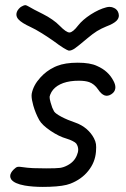

<svg xmlns="http://www.w3.org/2000/svg" viewBox="-20 -734 493 754"><path d="M191.9 -571.8Q171.4 -586.4 145 -603Q118.2 -619.6 101.1 -627.4Q64.9 -644 52.7 -657.7Q44.4 -666.5 44.4 -677.2Q44.4 -682.1 46.4 -687.5Q48.3 -692.9 53.7 -699.2Q59.1 -705.6 64.9 -708.5Q74.7 -713.9 79.1 -713.9Q83.5 -713.9 93.3 -708Q99.1 -704.1 115.2 -695.8Q131.3 -687 147.9 -679.2Q168.5 -668.9 185.1 -657.2Q202.1 -645.5 214.4 -632.8Q240.2 -606.4 252.9 -606.4Q266.1 -606.9 287.1 -634.3Q304.2 -656.2 336.4 -677.2Q368.7 -697.8 397 -705.1Q403.8 -707 410.2 -707Q419.9 -707 428.2 -702.6Q441.9 -696.3 445.8 -680.7Q446.8 -676.8 446.8 -672.9Q446.8 -662.1 438 -652.8Q426.8 -641.1 397 -629.9Q378.9 -622.6 360.8 -611.8Q343.3 -600.6 324.2 -584.5Q287.1 -553.2 273.9 -543.9Q260.3 -534.7 250.5 -535.2Q250.5 -535.2 250 -535.2Q245.1 -536.1 229 -545.9Q211.9 -556.6 191.9 -571.8ZM77.1 -5.4Q36.1 -12.7 23.9 -29.8Q20 -36.1 20 -42.5Q20 -54.7 33.7 -68.4Q43 -77.6 48.8 -78.6Q54.7 -80.1 73.2 -77.1Q84 -75.2 109.9 -73.7Q135.7 -72.8 161.1 -72.8Q201.7 -72.8 215.8 -74.7Q230 -76.7 244.6 -84.5Q272 -98.6 282.2 -125Q287.1 -136.2 287.1 -146.5Q287.1 -159.2 279.3 -170.4Q275.9 -174.8 265.1 -180.2Q254.9 -185.5 241.7 -189.5Q211.9 -197.8 178.7 -220.2Q145.5 -242.7 134.3 -262.2Q119.6 -288.6 110.8 -319.3Q104 -343.3 104 -358.4Q104 -362.3 104.5 -365.7Q110.8 -399.4 138.7 -429.7Q162.1 -455.6 192.9 -470.2Q193.8 -470.7 194.8 -471.2Q199.7 -473.6 204.1 -475.1Q235.8 -487.8 285.2 -487.8Q334 -487.8 360.8 -475.1Q384.3 -464.8 399.9 -450.2Q415.5 -436 425.8 -416Q433.1 -402.3 433.1 -391.1Q433.1 -388.2 432.6 -385.7Q430.7 -372.6 417 -363.8Q403.3 -355 390.6 -359.4Q377.4 -364.3 365.2 -382.8Q350.6 -404.3 330.1 -411.6Q314.5 -417 290 -417Q281.7 -417 272.5 -416.5Q239.3 -414.1 216.3 -402.8Q193.4 -391.6 182.1 -372.6Q175.8 -360.8 174.8 -354Q174.3 -347.2 178.7 -331.5Q181.2 -321.8 185.1 -311.5Q189.5 -301.3 192.4 -296.4Q198.2 -287.6 221.2 -275.4Q244.1 -263.2 278.3 -251.5Q301.3 -243.2 319.8 -227.5Q338.4 -211.4 349.1 -190.9Q355.5 -178.2 356.9 -168Q358.4 -157.7 356.9 -138.2Q353.5 -96.2 326.7 -63Q300.3 -29.8 256.3 -12.7Q230 -2.4 174.8 -0.5Q161.1 0 147.9 0Q108.9 0 77.1 -5.4Z"/></svg>

Font: Casuwalt
Style: Regular
Weight: 400
Designer: Walter E Stewart
Version: 0.1